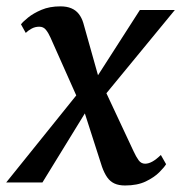

<svg xmlns="http://www.w3.org/2000/svg" viewBox="-40 -574 570 604"><path d="M353.5 9.5Q333.5 9.5 320 3.2Q306.5 -3 297.2 -16.2Q288 -29.5 281 -49L213.5 -259L249.5 -254L93.5 0H-20.5L227 -307.5L216.5 -236.5L118.5 -456.5Q112 -471 104.2 -480.5Q96.5 -490 83.5 -490Q70.5 -490 59.5 -484Q48.5 -478 41 -470.5L26 -497.5Q31.5 -505 48 -518.5Q64.5 -532 90.2 -543Q116 -554 150 -554Q170 -554 184.2 -548Q198.5 -542 207.8 -530.2Q217 -518.5 222 -502L279.5 -297.5L245 -301L400 -542.5H510L267 -247L277.5 -317.5L380 -98.5Q388 -81 396 -70Q404 -59 416.5 -59Q427 -59 439 -65.5Q451 -72 466 -86.5L482.5 -57.5Q477 -48 461 -32Q445 -16 418.5 -3.2Q392 9.5 353.5 9.5Z"/></svg>

Font: Merriweather 48pt Medium
Style: Italic
Weight: 500
Italic angle: -7.8°
Version: Version 2.101